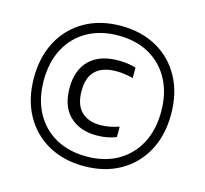

<svg xmlns="http://www.w3.org/2000/svg" viewBox="-108 -874 1077 1008"><g transform="rotate(15 430.0 -370.0)"><path d="M430 11Q318.5 11 234.5 -36.5Q150.5 -84 104 -169.8Q57.5 -255.5 57.5 -370Q57.5 -484.5 104 -570.2Q150.5 -656 234.5 -703.5Q318.5 -751 430 -751Q542 -751 626 -703.5Q710 -656 756.5 -570.2Q803 -484.5 803 -370Q803 -255.5 756.5 -169.8Q710 -84 626 -36.5Q542 11 430 11ZM430 -41.5Q527.5 -41.5 599 -82.2Q670.5 -123 709.8 -196.8Q749 -270.5 749 -370Q749 -469.5 709.8 -543.2Q670.5 -617 599 -657.8Q527.5 -698.5 430 -698.5Q333 -698.5 261.2 -657.8Q189.5 -617 150.2 -543.2Q111 -469.5 111 -370Q111 -270.5 150.2 -196.8Q189.5 -123 261.2 -82.2Q333 -41.5 430 -41.5ZM452 -162Q361.5 -162 306.8 -214Q252 -266 252 -366.5Q252 -465 307.2 -518.5Q362.5 -572 463 -572Q514.5 -572 559 -559V-502Q536 -508 514 -511.2Q492 -514.5 467.5 -514.5Q394 -514.5 355.5 -478.5Q317 -442.5 317 -368Q317 -292.5 354.5 -256Q392 -219.5 457.5 -219.5Q479 -219.5 503.8 -223.5Q528.5 -227.5 559 -238V-181.5Q513 -162 452 -162Z"/></g></svg>

Font: Encode Sans SemiExpanded SemiExpanded
Style: Regular
Weight: 400
Width: 6
Designer: Multiple Designers
Foundry: Impallari Type
Version: Version 3.000; ttfautohint (v1.8.3) -l 8 -r 50 -G 200 -x 14 